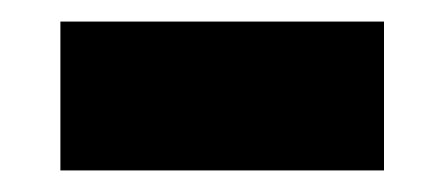

<svg xmlns="http://www.w3.org/2000/svg" viewBox="-20 -394 413 178"><path d="M36 -236H336V-374H36Z"/></svg>

Font: Asimov Pro
Style: Ult
Weight: 900
Designer: Google
Version: Version 2.000980; 2014